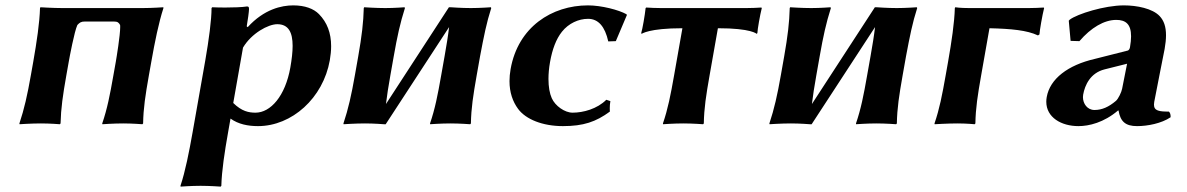

<svg xmlns="http://www.w3.org/2000/svg" viewBox="-20 -459 4415 714"><path d="M542.6 -229C555.8 -304 570.3 -375 587.8 -429L587.4 -432C587.4 -432 544.8 -429 510.8 -429H211.8C177.8 -429 130.4 -432 130.4 -432L128.8 -429C127.3 -375 116.8 -304 103.6 -229L94.9 -180C81.7 -104.9 70.1 -53.5 52.2 0L52.6 3C52.6 3 97.2 0 132.2 0C166.5 0 202.6 3 202.6 3L205.2 0C206.7 -57 213.5 -104 226.9 -180L235.6 -229C238.6 -246 256.5 -342 267.7 -366C276.3 -375 281 -379 296 -379H403C418 -379 421.3 -375 426.7 -366C426.9 -364.1 427 -361.7 427 -359C427 -327.3 413.3 -244.7 410.6 -229L401.7 -179C388.7 -105 378.7 -54 360.2 0L360.6 3C360.6 3 403.2 0 438.2 0C472.2 0 509.6 3 509.6 3L512.2 0C513.2 -57 520.5 -104 533.7 -179Z M883.7 -282C915.1 -335 977.1 -369 1011.1 -369C1052.9 -369 1068.2 -338.6 1068.2 -288.4C1068.2 -265.4 1065 -238.3 1059.7 -208C1040.9 -101.5 986.1 -40 930.1 -40C905.1 -40 879 -45 847.4 -76ZM901.1 -358 897.5 -361C901.5 -383.8 906 -416.5 906 -425C906 -431.9 905 -435 898.7 -435C880.1 -432.1 847.8 -431 817.6 -431C799.5 -431 782.2 -431.4 769.2 -432L766.7 -429C766.8 -386.3 756.6 -309.7 743.5 -235L696.4 32C683.2 106.5 669 178.5 651.1 232L651.6 235C651.6 235 691.1 232 726.1 232C760.4 232 800.6 235 800.6 235L803.1 232C804.7 175 815.1 107 828.4 32L837.2 -18C866.5 3 902.3 10 939.3 10C1065.4 10 1181.6 -94.1 1206.5 -235C1209.7 -253.6 1211.4 -271 1211.4 -287.3C1211.4 -336.5 1196.4 -375.7 1166.2 -406.5C1146.4 -426.7 1113.9 -439 1070.4 -439C1027.4 -439 962 -425 901.1 -358Z M1407.6 3H1414.3L1650.1 -358.3C1646.3 -325.6 1640.4 -290.6 1633.3 -250L1620.7 -179C1607.7 -105 1597.7 -54 1579.2 0L1579.6 3C1579.6 3 1620.2 0 1655.2 0C1689.2 0 1728.6 3 1728.6 3L1731.2 0C1732.2 -57 1739.5 -104 1752.7 -179L1765.3 -250C1779.5 -325 1789.2 -374.5 1806.8 -429L1805.4 -432C1805.4 -432 1764.8 -429 1730.8 -429C1695.8 -429 1656.4 -432 1656.4 -432H1649.4L1415.3 -72.2C1418.9 -103.6 1424.4 -137.2 1431.9 -180L1444.1 -249C1457.5 -325 1467.8 -372 1485.8 -429L1484.4 -432C1484.4 -432 1446.8 -429 1412.8 -429C1377.8 -429 1334.4 -432 1334.4 -432L1332.8 -429C1331.5 -376 1325.4 -324.5 1312.1 -249L1299.9 -180C1286.7 -104.9 1275.1 -53.5 1257.2 0L1257.6 3C1257.6 3 1302.2 0 1337.2 0C1371.5 0 1407.6 3 1407.6 3Z M2166.8 -389C2205.3 -389 2229.7 -360 2242 -305L2270.1 -306L2311.2 -403L2309.8 -406C2281.6 -422 2216.6 -439 2166.6 -439C2032.6 -439 1906.5 -359 1878.8 -202C1876 -186.3 1874.7 -171.4 1874.7 -157.3C1874.7 -115.7 1886.4 -81.5 1906.7 -54C1935.5 -15 1998.2 10 2073.4 10C2149.8 10 2196.2 -6 2247.9 -44C2247.7 -47.6 2247.6 -51.7 2247.6 -56.4C2247.6 -64 2248.1 -73 2249.8 -83L2234.7 -88C2200.7 -54 2149.2 -40 2109.2 -40C2080.2 -40 2044.6 -65 2031.8 -94C2023.9 -111.6 2019.6 -136.1 2019.6 -165.4C2019.6 -184.4 2021.4 -205.5 2025.4 -228C2033.8 -275.6 2048 -313.8 2069.7 -341C2094.5 -372.2 2131.6 -389 2166.8 -389Z M2517.7 -354 2487 -180C2473.8 -105 2463.8 -54 2445.3 0L2445.7 3C2445.7 3 2486.3 0 2521.3 0C2555.3 0 2594.7 3 2594.7 3L2597.3 0C2598.3 -57 2605.6 -104 2619 -180L2649.7 -354C2774.7 -354 2794 -333 2794 -333L2796.5 -336C2797 -350 2806.3 -403 2812.9 -429L2811.3 -431C2796.1 -430 2774.9 -429 2755.9 -429H2437.9C2418.9 -429 2398.1 -430 2383.3 -431L2380.9 -429C2378.3 -403 2369 -350 2364.5 -336L2366 -333C2366 -333 2392.7 -354 2517.7 -354Z M2991.6 3H2998.3L3234.1 -358.3C3230.3 -325.6 3224.4 -290.6 3217.3 -250L3204.7 -179C3191.7 -105 3181.7 -54 3163.2 0L3163.6 3C3163.6 3 3204.2 0 3239.2 0C3273.2 0 3312.6 3 3312.6 3L3315.2 0C3316.2 -57 3323.5 -104 3336.7 -179L3349.3 -250C3363.5 -325 3373.2 -374.5 3390.8 -429L3389.4 -432C3389.4 -432 3348.8 -429 3314.8 -429C3279.8 -429 3240.4 -432 3240.4 -432H3233.4L2999.3 -72.2C3002.9 -103.6 3008.4 -137.2 3015.9 -180L3028.1 -249C3041.5 -325 3051.8 -372 3069.8 -429L3068.4 -432C3068.4 -432 3030.8 -429 2996.8 -429C2961.8 -429 2918.4 -432 2918.4 -432L2916.8 -429C2915.5 -376 2909.4 -324.5 2896.1 -249L2883.9 -180C2870.7 -104.9 2859.1 -53.5 2841.2 0L2841.6 3C2841.6 3 2886.2 0 2921.2 0C2955.5 0 2991.6 3 2991.6 3Z M3505.6 -229 3496.9 -180C3483.7 -105 3473.7 -54 3455.2 0L3455.6 3C3455.6 3 3505.2 0 3540.2 0C3574.2 0 3604.6 3 3604.6 3L3607.2 0C3608.2 -57 3615.5 -104 3628.9 -180L3659.6 -354C3740.9 -352 3799 -346.6 3839.9 -327.3L3845.5 -331C3846 -345 3856.2 -403 3862.8 -429L3861.2 -431C3846 -430 3824.8 -429 3805.8 -429H3583.8C3549.8 -429 3532.4 -432 3532.4 -432L3530.8 -429C3529.3 -375 3518.8 -304 3505.6 -229Z M4171.3 -222 4152.9 -129C4150.6 -116 4138.3 -91.1 4130 -84C4102.9 -61 4078 -50 4050 -50C4023.4 -50 4007.2 -73.6 4007.2 -97.8C4007.2 -100.8 4007.5 -103.9 4008 -107C4014.4 -143.1 4035.1 -187.8 4087.6 -201ZM4272.3 -80C4277.4 -109 4309.1 -266 4311 -277C4314.4 -296.2 4316.1 -313.1 4316.1 -327.9C4316.1 -359.6 4308.4 -382.2 4292.5 -399.1C4265.9 -427.5 4207.7 -439 4159.6 -439C4087.6 -439 3985.9 -407 3958.2 -386L3954.5 -382L3961.3 -307L3994.1 -306C4037 -356 4086.1 -385 4131.1 -385C4166 -385 4186.2 -369.3 4186.2 -324.1C4186.2 -312.5 4184.9 -298.8 4182.1 -283C4180.8 -276 4177.1 -272 4174 -271L4051.5 -240C3951.4 -217 3884.4 -166 3872.5 -98C3871.4 -92 3870.9 -86.2 3870.9 -80.6C3870.9 -22.5 3926.5 10 3990.4 10C4029.5 10 4084.7 -3 4137.6 -48H4139.6C4146.4 -7 4165.4 10 4208.4 10C4247.5 10 4299.2 0 4333.2 -23C4333.5 -31.7 4332.1 -39 4326.9 -44C4291.4 -44 4271.3 -46.4 4271.3 -70C4271.3 -73 4271.6 -76.3 4272.3 -80Z"/></svg>

Font: Linux Biolinum O 
Style: Bold Italic
Weight: 700
Designer: Philipp H. Poll
Foundry: Philipp H. Poll
Version: Version 1.3.2